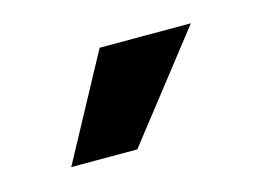

<svg xmlns="http://www.w3.org/2000/svg" viewBox="-39 -790 365 270"><g transform="rotate(-15 143.0 -655.0)"><path d="M38.1 -579.6 120.1 -731.4H252.9L134.3 -579.6Z"/></g></svg>

Font: Inter Cardless Display
Style: Bold
Weight: 700
Designer: Rasmus Andersson
Foundry: rsms
Version: Version 4.001;git-9221beed3